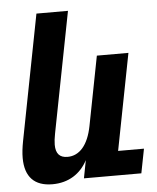

<svg xmlns="http://www.w3.org/2000/svg" viewBox="-54 -806 711 867"><g transform="rotate(-5 301.0 -373.0)"><path d="M148.9 14.2C222.2 14.2 276.9 -21.5 308.1 -81.1L292.5 0H552.7L574.2 -109.9H457L542 -546.9H398.9L337.9 -232.9C321.3 -147.9 281.7 -103 227.5 -103C191.9 -103 174.3 -122.1 174.3 -162.6C174.3 -176.3 176.3 -193.4 180.2 -212.9L286.6 -759.8H143.6L33.2 -190.9C27.8 -163.1 24.9 -138.2 24.9 -115.7C24.9 -29.3 67.9 14.2 148.9 14.2Z"/></g></svg>

Font: Hack
Style: Bold Oblique
Weight: 700
Italic angle: -12°
Monospace: yes
Designer: Christopher Simpkins
Foundry: Christopher Simpkins
Version: Version 2.010